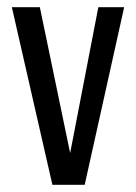

<svg xmlns="http://www.w3.org/2000/svg" viewBox="-20 -515 379 535"><path d="M126 0 13 -495H91L176 -86H175L254 -495H326L216 0Z"/></svg>

Font: Alumni Sans Medium
Style: Regular
Weight: 500
Designer: Robert E. Leuschke
Foundry: Robert E. Leuschke
Version: Version 1.018